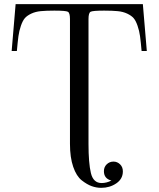

<svg xmlns="http://www.w3.org/2000/svg" viewBox="-20 -697 762 922"><path d="M36 -452 55 -677H666L685 -452H660Q656 -497 652.5 -523Q649 -549 640.5 -573.5Q632 -598 621.5 -610Q611 -622 591 -631.5Q571 -641 545 -643.5Q519 -646 480 -646Q425 -646 415 -640.5Q405 -635 405 -606V-6Q405 86 416.5 134Q428 182 468 182Q492 182 515 170Q479 161 479 125Q479 105 492.5 92Q506 79 525 79Q543 79 556.5 92Q570 105 570 126Q570 162 538.5 183.5Q507 205 466 205Q443 205 420.5 197Q398 189 372.5 169Q347 149 331.5 104Q316 59 316 -6V-606Q316 -635 306 -640.5Q296 -646 241 -646Q202 -646 176 -643.5Q150 -641 130 -631.5Q110 -622 99.5 -610Q89 -598 80.5 -573.5Q72 -549 68.5 -523Q65 -497 61 -452Z"/></svg>

Font: CMU Serif
Style: Roman
Weight: 500
Version: Version 0.7.0